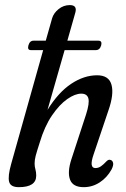

<svg xmlns="http://www.w3.org/2000/svg" viewBox="-20 -746 508 774"><path d="M94.5 -563Q100 -582 115 -582H164.5L190 -672Q196 -693 216 -709.2Q236 -725.5 261.5 -725.5Q292.5 -725.5 283.5 -694.5L251.5 -582H376.5Q392.5 -582 388 -563.5Q382.5 -544 366.5 -544H240.5L171.5 -303Q215 -373.5 266.8 -408Q318.5 -442.5 371.5 -442.5Q419 -442.5 429.5 -404.2Q440 -366 417 -300.5L357 -122.5Q338.5 -68.5 364.5 -68.5Q377 -68.5 387.2 -75.8Q397.5 -83 408.5 -95Q417 -104 424.5 -101.5Q433 -100 435.8 -90Q438.5 -80 429.5 -62.5Q411.5 -30 382 -10.8Q352.5 8.5 317.5 8.5Q274 8.5 262.5 -21.5Q251 -51.5 267.5 -103L327 -285Q341.5 -330.5 336.2 -349.5Q331 -368.5 307.5 -368.5Q282.5 -368.5 251 -346.5Q219.5 -324.5 189.5 -280.5Q159.5 -236.5 140 -171Q128 -134 123.8 -117.8Q119.5 -101.5 119.5 -86.5Q119.5 -74.5 122.8 -63.2Q126 -52 126 -38Q126 8.5 56 8.5Q22.5 8.5 16.8 -13.2Q11 -35 25 -85L154 -544H104.5Q89.5 -544 94.5 -563Z"/></svg>

Font: Fraunces 144pt S100
Style: Italic
Weight: 400
Italic angle: -16°
Version: Version 1.000; ttfautohint (v1.8.3)